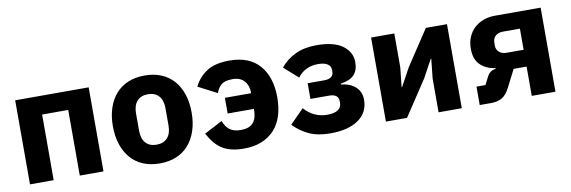

<svg xmlns="http://www.w3.org/2000/svg" viewBox="-45 -853 3510 1181"><g transform="rotate(-10 1710.0 -262.5)"><path d="M69 -525H528V0H380V-410H217V0H69Z M879 12Q821 12 775.5 -7Q730 -26 698.5 -62Q667 -98 650 -149Q633 -200 633 -263Q633 -326 650 -377Q667 -428 698.5 -463.5Q730 -499 775.5 -518Q821 -537 879 -537Q937 -537 982.5 -518Q1028 -499 1059.5 -463.5Q1091 -428 1108 -377Q1125 -326 1125 -263Q1125 -200 1108 -149Q1091 -98 1059.5 -62Q1028 -26 982.5 -7Q937 12 879 12ZM879 -105Q923 -105 947 -132Q971 -159 971 -209V-316Q971 -366 947 -393Q923 -420 879 -420Q835 -420 811 -393Q787 -366 787 -316V-209Q787 -159 811 -132Q835 -105 879 -105Z M1342 -316H1506V-319Q1506 -364 1481 -392.5Q1456 -421 1408 -421Q1360 -421 1338 -403Q1316 -385 1305 -352L1187 -413Q1215 -470 1267 -503.5Q1319 -537 1408 -537Q1533 -537 1596.5 -463Q1660 -389 1660 -263Q1660 -200 1644 -149Q1628 -98 1595.5 -62.5Q1563 -27 1515.5 -7.5Q1468 12 1405 12Q1363 12 1330 4.5Q1297 -3 1271 -19Q1245 -35 1224 -60Q1203 -85 1184 -120L1297 -179Q1312 -140 1337 -122Q1362 -104 1405 -104Q1458 -104 1482 -131.5Q1506 -159 1506 -213V-218H1342Z M1944 12Q1866 12 1812.5 -12.5Q1759 -37 1715 -82L1802 -170Q1860 -104 1945 -104Q1990 -104 2012 -119.5Q2034 -135 2034 -162V-173Q2034 -218 1975 -218H1859V-316H1962Q2021 -316 2021 -361V-371Q2021 -394 2001 -407.5Q1981 -421 1941 -421Q1900 -421 1867 -404.5Q1834 -388 1814 -359L1726 -437Q1765 -485 1821 -511Q1877 -537 1952 -537Q2061 -537 2115.5 -496.5Q2170 -456 2170 -393Q2170 -342 2143 -314Q2116 -286 2059 -278V-273Q2116 -267 2149.5 -236.5Q2183 -206 2183 -156Q2183 -77 2120 -32.5Q2057 12 1944 12Z M2292 -525H2437V-314L2424 -192H2427L2488 -304L2634 -525H2766V0H2621V-211L2634 -333H2631L2570 -221L2424 0H2292Z M2878 -115H2934L2958 -162Q2976 -199 3013 -202V-207Q2954 -215 2919 -250Q2884 -285 2884 -350Q2884 -391 2898 -423.5Q2912 -456 2936.5 -478.5Q2961 -501 2994 -513Q3027 -525 3065 -525H3351V0H3203V-183H3122L3067 -75Q3046 -33 3018.5 -16.5Q2991 0 2949 0H2878ZM3203 -288V-420H3097Q3068 -420 3050.5 -404.5Q3033 -389 3033 -360V-343Q3033 -319 3050.5 -303.5Q3068 -288 3097 -288Z"/></g></svg>

Font: IBMPlexSans-Bold
Style: Bold
Weight: 700
Designer: Mike Abbink, Paul van der Laan, Pieter van Rosmalen
Foundry: Bold Monday
Version: Version 3.1